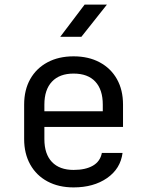

<svg xmlns="http://www.w3.org/2000/svg" viewBox="-20 -805 640 835"><path d="M300 10Q235 10 186.5 -16Q138 -42 111.5 -89.5Q85 -137 85 -200V-350Q85 -414 111.5 -461Q138 -508 186.5 -534Q235 -560 300 -560Q365 -560 413.5 -534Q462 -508 488.5 -461Q515 -414 515 -350V-253H173V-200Q173 -135 206 -100.5Q239 -66 300 -66Q352 -66 384 -84.5Q416 -103 423 -140H513Q504 -71 445.5 -30.5Q387 10 300 10ZM173 -321H427V-350Q427 -415 394.5 -450Q362 -485 300 -485Q239 -485 206 -450Q173 -415 173 -350ZM242 -645 348 -785H445L334 -645Z"/></svg>

Font: NKDuy Mono
Style: Regular
Weight: 400
Monospace: yes
Designer: NKDuy
Foundry: NKDuy
Version: Version 2.251; ttfautohint (v1.8.4.7-5d5b)